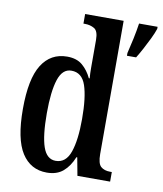

<svg xmlns="http://www.w3.org/2000/svg" viewBox="-85 -829 769 908"><g transform="rotate(10 299.0 -375.0)"><path d="M201 10Q123 10 80.5 -56.5Q38 -123 38 -267Q38 -412 80.5 -479.5Q123 -547 202 -547Q248 -547 275.5 -523.5Q303 -500 320 -464H324Q322 -487 322 -515Q322 -543 322 -572V-648Q322 -691 302.5 -702.5Q283 -714 257 -714H250V-760H435V-120Q435 -75 451 -60.5Q467 -46 496 -46H504V0H347L331 -86H327Q309 -41 279 -15.5Q249 10 201 10ZM233 -52Q282 -52 302 -109.5Q322 -167 322 -268Q322 -372 303 -428.5Q284 -485 233 -485Q190 -485 171.5 -428.5Q153 -372 153 -267Q153 -159 171.5 -105.5Q190 -52 233 -52ZM479 -613Q487 -645 495.5 -685Q504 -725 509 -760H598V-750Q591 -729 578 -702Q565 -675 550.5 -648Q536 -621 523 -600H479Z"/></g></svg>

Font: Noto Serif Bengali ExtraCondensed SemiBold
Style: Regular
Weight: 600
Width: 2
Designer: Juan Bruce, Universal Thirst, Indian Type Foundry and the Monotype Design Team.
Foundry: Monotype Imaging Inc.
Version: Version 2.003; ttfautohint (v1.8.4.7-5d5b)